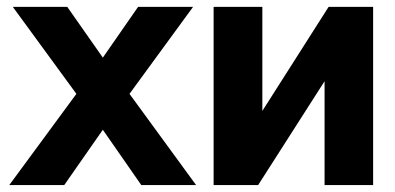

<svg xmlns="http://www.w3.org/2000/svg" viewBox="-20 -536 1144 556"><path d="M201.2 -264.2 17.1 -516.1H174.8L277.8 -369.1L379.9 -516.1H539.1L355 -264.2L547.9 0H389.2L277.8 -160.2L166 0H6.8Z M598.6 -516.1H739.7V-214.8L931.6 -516.1H1060.5V0H919.9V-300.8L727.5 0H598.6Z"/></svg>

Font: LT Superior
Style: Bold
Weight: 400
Designer: Daniel Lyons
Foundry: LyonsType
Version: Version 1.000